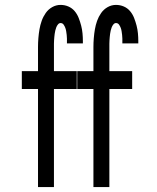

<svg xmlns="http://www.w3.org/2000/svg" viewBox="-20 -763 640 783"><path d="M135 0V-400H69V-473H135V-571Q135 -589 136.5 -607.5Q138 -626 141 -643.5Q144 -661 150 -678Q156 -695 166.5 -710Q177 -725 193 -734Q209 -743 227 -743Q244 -743 259 -736.5Q274 -730 284.5 -717.5Q295 -705 301 -689.5Q307 -674 311 -658.5Q315 -643 316.5 -627Q318 -611 318 -595V-586H253V-590Q253 -598 253 -605.5Q253 -613 252 -620.5Q251 -628 250 -635Q249 -642 246.5 -649Q244 -656 239.5 -662.5Q235 -669 227 -669Q221 -669 216.5 -663.5Q212 -658 209.5 -651.5Q207 -645 205.5 -638.5Q204 -632 203 -625Q202 -618 201.5 -611.5Q201 -605 200.5 -598.5Q200 -592 200 -585Q200 -578 200 -571V-473H293V-400H200V0ZM361 0V-400H295V-473H361V-571Q361 -589 362.5 -607.5Q364 -626 367 -643.5Q370 -661 376 -678Q382 -695 392.5 -710Q403 -725 419 -734Q435 -743 453 -743Q470 -743 485 -736.5Q500 -730 510.5 -717.5Q521 -705 527 -689.5Q533 -674 537 -658.5Q541 -643 542.5 -627Q544 -611 544 -595V-586H479V-590Q479 -598 479 -605.5Q479 -613 478 -620.5Q477 -628 476 -635Q475 -642 472.5 -649Q470 -656 465.5 -662.5Q461 -669 453 -669Q447 -669 442.5 -663.5Q438 -658 435.5 -651.5Q433 -645 431.5 -638.5Q430 -632 429 -625Q428 -618 427.5 -611.5Q427 -605 426.5 -598.5Q426 -592 426 -585Q426 -578 426 -571V-473H519V-400H426V0Z"/></svg>

Font: Iosevka Fixed Extended
Style: Regular
Weight: 400
Width: 7
Monospace: yes
Designer: Belleve Invis
Foundry: Belleve Invis
Version: Version 24.1.1; ttfautohint (v1.8.4)